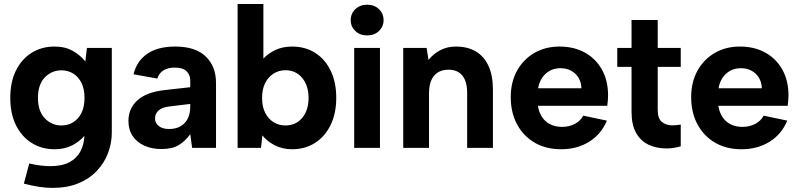

<svg xmlns="http://www.w3.org/2000/svg" viewBox="-20 -740 3997 961"><path d="M99.4 179 126.5 78.2Q155.9 85.2 182.6 88.4Q209.4 91.6 231.8 91.6Q290.2 91.6 326.9 72.2Q363.5 52.8 382 18.7Q400.5 -15.4 402.5 -60.3Q379.5 -32.4 341.6 -12.7Q303.7 7 252.8 7Q188.3 7 138.1 -24.7Q87.9 -56.5 59.6 -114Q31.4 -171.5 31.4 -250Q31.4 -329 59.6 -386.5Q87.9 -444 138.1 -475.5Q188.3 -507 252.8 -507Q306.7 -507 345.1 -484.8Q383.6 -462.5 407.1 -432.6L415.1 -500H539.6V-76.9Q539.6 -23.4 520.5 26.6Q501.5 76.6 464.2 115.8Q426.9 155.1 371.6 177.8Q316.4 200.5 242.9 200.5Q210.9 200.5 174.9 195Q138.9 189.5 99.4 179ZM287.5 -112Q320.4 -112 346.5 -128.2Q372.6 -144.4 387.8 -175Q403 -205.6 403 -250Q403 -294.4 387.8 -325Q372.6 -355.6 346.5 -371.8Q320.4 -388 287.5 -388Q238.7 -388 204.3 -352.4Q169.9 -316.8 169.9 -250Q169.9 -183.7 204.3 -147.9Q238.7 -112 287.5 -112Z M788.3 6Q740.4 6 702.9 -10.7Q665.4 -27.5 644.1 -59Q622.9 -90.5 622.9 -135Q622.9 -197.5 668.4 -238.5Q713.8 -279.5 806.9 -289.5L932.2 -303.5V-337.9Q932.2 -363.8 914.5 -382.7Q896.8 -401.7 854 -401.7Q820.2 -401.7 798 -387.7Q775.9 -373.7 767.4 -346.8L648.4 -368.3Q664.4 -434.4 716.9 -470.7Q769.4 -507 857.5 -507Q958.1 -507 1009.6 -457.5Q1061.2 -407.9 1061.2 -324.8V0H941.7L932.2 -68.4Q907.6 -34 874.9 -14Q842.3 6 788.3 6ZM825.7 -94.3Q875.4 -94.3 903.8 -123.7Q932.2 -153.1 932.2 -207.9V-219.8L826.5 -206.9Q791.7 -202.9 773.8 -187Q755.9 -171 755.9 -147.6Q755.9 -124.2 774.6 -109.3Q793.3 -94.3 825.7 -94.3Z M1442.1 7Q1393.2 7 1354.5 -13.2Q1315.8 -33.4 1293.3 -62.4L1286.3 0H1169.3V-720H1298.3V-446.7Q1322.8 -473.1 1359 -490.1Q1395.2 -507 1442.1 -507Q1507.5 -507 1557.3 -475.5Q1607 -444 1635 -386.3Q1663 -328.5 1663 -250Q1663 -172 1634.7 -114.2Q1606.5 -56.5 1556.8 -24.7Q1507 7 1442.1 7ZM1408.4 -112Q1460.7 -112 1492.6 -150.1Q1524.4 -188.2 1524.4 -250Q1524.4 -311.8 1492.3 -350.2Q1460.2 -388.5 1408.4 -388.5Q1376.5 -388.5 1349.9 -372.1Q1323.2 -355.6 1307.5 -325Q1291.8 -294.4 1291.8 -250Q1291.8 -205.6 1307.5 -175Q1323.2 -144.4 1349.9 -128.2Q1376.5 -112 1408.4 -112Z M1752.8 0V-500H1881.8V0ZM1817.6 -562.6Q1781.9 -562.6 1758.6 -584.9Q1735.3 -607.3 1735.3 -638.8Q1735.3 -671.9 1758.6 -694.2Q1781.9 -716.5 1817.6 -716.5Q1853.7 -716.5 1876.8 -694.2Q1899.9 -671.9 1899.9 -638.8Q1899.9 -607.3 1876.8 -584.9Q1853.7 -562.6 1817.6 -562.6Z M1998.3 0V-500H2115.3L2124.8 -440Q2148.8 -470.5 2183.8 -488.8Q2218.8 -507 2261.7 -507Q2320.7 -507 2362.2 -482.2Q2403.7 -457.5 2425.4 -409.2Q2447.2 -361 2447.2 -291V0H2318.2V-275Q2318.2 -331.8 2294.5 -361.4Q2270.8 -391.1 2224.5 -391.1Q2178.1 -391.1 2152.7 -360.9Q2127.3 -330.8 2127.3 -271.5V0Z M2788.5 7Q2712.9 7 2656.4 -25.7Q2599.9 -58.5 2568.1 -117.5Q2536.4 -176.5 2536.4 -254.5Q2536.4 -328.5 2567.6 -385.5Q2598.9 -442.5 2654.1 -474.8Q2709.4 -507 2780.4 -507Q2853.5 -507 2908 -476.5Q2962.5 -446 2993 -391.2Q3023.5 -336.5 3023.5 -262.9Q3023.5 -251.9 3022.5 -239Q3021.5 -226 3019.5 -210.4H2672.4Q2677.4 -178.1 2693.1 -154.2Q2708.8 -130.3 2734.5 -117.6Q2760.1 -104.9 2793 -104.9Q2828.9 -104.9 2857.5 -120.1Q2886.1 -135.3 2899.1 -161.2L3017.6 -136.2Q2989.1 -68.1 2928.8 -30.5Q2868.5 7 2788.5 7ZM2673.4 -298.1H2890.1Q2889.6 -327.4 2875.9 -350.3Q2862.2 -373.2 2838.5 -386.2Q2814.9 -399.1 2784.5 -398.6Q2754.1 -398.6 2730.9 -385.4Q2707.7 -372.2 2693 -349.8Q2678.4 -327.4 2673.4 -298.1Z M3387.3 -8Q3374.8 -3.5 3355.7 -0.3Q3336.7 3 3315.1 3Q3265.5 3 3226 -15.8Q3186.5 -34.5 3163.7 -75.1Q3141 -115.6 3141 -180.2V-405.2H3069.5V-500H3141V-640H3272V-500H3387.3V-405.2H3272V-190.2Q3272 -145.9 3293.4 -129.2Q3314.9 -112.5 3344.3 -112.5Q3353.3 -112.5 3365.5 -113.7Q3377.8 -115 3387.3 -116.5Z M3691.5 7Q3615.9 7 3559.4 -25.7Q3502.9 -58.5 3471.1 -117.5Q3439.4 -176.5 3439.4 -254.5Q3439.4 -328.5 3470.6 -385.5Q3501.9 -442.5 3557.1 -474.8Q3612.4 -507 3683.4 -507Q3756.5 -507 3811 -476.5Q3865.5 -446 3896 -391.2Q3926.5 -336.5 3926.5 -262.9Q3926.5 -251.9 3925.5 -239Q3924.5 -226 3922.5 -210.4H3575.4Q3580.4 -178.1 3596.1 -154.2Q3611.8 -130.3 3637.5 -117.6Q3663.1 -104.9 3696 -104.9Q3731.9 -104.9 3760.5 -120.1Q3789.1 -135.3 3802.1 -161.2L3920.6 -136.2Q3892.1 -68.1 3831.8 -30.5Q3771.5 7 3691.5 7ZM3576.4 -298.1H3793.1Q3792.6 -327.4 3778.9 -350.3Q3765.2 -373.2 3741.5 -386.2Q3717.9 -399.1 3687.5 -398.6Q3657.1 -398.6 3633.9 -385.4Q3610.7 -372.2 3596 -349.8Q3581.4 -327.4 3576.4 -298.1Z"/></svg>

Font: Envelope Sans Variable
Style: Regular
Weight: 500
Designer: Andreas Rasmussen / Norman Anderson
Foundry: mail.de GmbH
Version: Version 1.150